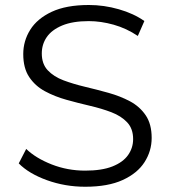

<svg xmlns="http://www.w3.org/2000/svg" viewBox="-20 -726 667 753"><path d="M314.2 6.4Q235.4 6.4 164.2 -19.3Q93 -45.1 53.5 -85.2L82.8 -141.9Q120.3 -105.7 182.5 -81.2Q244.8 -56.8 313.8 -56.8Q379.6 -56.8 421 -73.3Q462.4 -89.7 482.3 -117.9Q502.1 -146 502.1 -180.5Q502.1 -221.4 478.6 -246.3Q455.2 -271.1 416.9 -285.8Q378.6 -300.4 332.7 -311.1Q286.9 -321.7 240.8 -334.6Q194.7 -347.4 156.4 -368.1Q118.1 -388.7 94.7 -423.6Q71.2 -458.4 71.2 -514Q71.2 -565.6 98.6 -609.3Q125.9 -653 182.8 -679.7Q239.7 -706.4 328.5 -706.4Q387.9 -706.4 446 -689.7Q504.2 -673.1 546.2 -643.5L520.5 -585Q476.2 -614.9 425.8 -629.1Q375.3 -643.2 328.3 -643.2Q265 -643.2 223.8 -626Q182.6 -608.7 163.2 -580.3Q143.9 -551.9 143.9 -516.4Q143.9 -475 167.4 -450.2Q190.8 -425.3 229.1 -410.9Q267.4 -396.6 313.5 -385.6Q359.6 -374.7 405.4 -361.9Q451.3 -349.1 489.6 -328.8Q527.9 -308.4 551.3 -274Q574.8 -239.6 574.8 -185Q574.8 -133.9 546.9 -90.2Q519.1 -46.6 461.3 -20.1Q403.5 6.4 314.2 6.4Z"/></svg>

Font: Montserrat Thin
Style: Regular
Weight: 100
Designer: Julieta Ulanovsky
Foundry: Julieta Ulanovsky
Version: Version 9.000